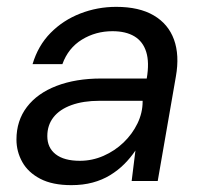

<svg xmlns="http://www.w3.org/2000/svg" viewBox="-20 -528 593 560"><path d="M188 12Q133 12 97.5 -6.5Q62 -25 45 -55.5Q28 -86 28 -121Q28 -176 58.5 -216Q89 -256 145 -277.5Q201 -299 275 -299H408Q416 -346 406.5 -376.5Q397 -407 372 -422Q347 -437 308 -437Q259 -437 219 -412.5Q179 -388 162 -341H75Q91 -395 127.5 -432Q164 -469 214 -488.5Q264 -508 319 -508Q386 -508 428.5 -483Q471 -458 487.5 -412.5Q504 -367 493 -305L440 0H364L375 -89Q361 -68 342.5 -49.5Q324 -31 301 -17Q278 -3 250 4.5Q222 12 188 12ZM213 -59Q249 -59 282 -73.5Q315 -88 340.5 -112.5Q366 -137 381 -168Q396 -199 396 -232V-234H270Q223 -234 188.5 -221.5Q154 -209 136 -186Q118 -163 118 -131Q118 -97 142.5 -78Q167 -59 213 -59Z"/></svg>

Font: DM Sans 24pt
Style: Italic
Weight: 400
Italic angle: -10°
Designer: Colophon Foundry, Jonny Pinhorn
Foundry: Colophon Foundry
Version: Version 4.004;gftools[0.9.30]